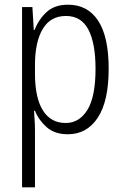

<svg xmlns="http://www.w3.org/2000/svg" viewBox="-20 -562 529 818"><path d="M270 -542Q353 -542 398 -474Q443 -406 443 -269Q443 -131 396.5 -60.5Q350 10 269 10Q213 10 179 -20Q145 -50 129 -90H125Q126 -72 127.5 -50.5Q129 -29 129 -8V236H74V-532H118L124 -434H127Q145 -480 179 -511Q213 -542 270 -542ZM261 -494Q195 -494 162 -438.5Q129 -383 129 -285V-249Q129 -146 162.5 -92Q196 -38 260 -38Q318 -38 352.5 -94Q387 -150 387 -269Q387 -378 356.5 -436Q326 -494 261 -494Z"/></svg>

Font: Noto Sans Tamil Condensed Light
Style: Regular
Weight: 300
Width: 3
Designer: Jelle Bosma - Monotype Design Team
Foundry: Monotype Imaging Inc.
Version: Version 2.004; ttfautohint (v1.8.4.7-5d5b)